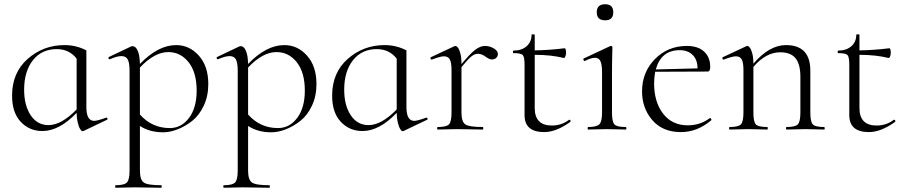

<svg xmlns="http://www.w3.org/2000/svg" viewBox="-20 -612 4275 907"><path d="M481 -56Q484 -57 486 -55Q488 -53 488 -50Q488 -47 485 -46L374 7Q372 8 370 8Q365 8 358.5 -2.5Q352 -13 347 -34Q342 -55 342 -79Q260 7 180 7Q119 7 78 -36.5Q37 -80 37 -160Q37 -269 111 -334Q185 -399 285 -399Q340 -399 388 -374V-106Q388 -41 425 -41Q439 -41 481 -56ZM209 -21Q270 -21 342 -95V-335Q307 -380 248 -380Q177 -380 135.5 -327.5Q94 -275 94 -188Q94 -114 125 -67.5Q156 -21 209 -21Z M812 -399Q875 -399 919.5 -349Q964 -299 964 -215Q964 -158 942.5 -112.5Q921 -67 888 -41Q855 -15 819 -1Q783 13 750 13Q687 13 641 -17V194Q641 237 659 250Q677 263 741 263Q744 263 744 269Q744 275 741 275Q725 275 683 274Q641 273 616 273Q598 273 567.5 274Q537 275 526 275Q524 275 524 269Q524 263 526 263Q567 263 579.5 250Q592 237 592 194V-278Q592 -315 583.5 -331Q575 -347 554 -347Q532 -347 499 -332Q497 -331 494.5 -333.5Q492 -336 492 -338.5Q492 -341 495 -343L598 -392Q602 -394 606 -394Q621 -394 630.5 -372.5Q640 -351 641 -310Q727 -399 812 -399ZM782 -7Q837 -7 873 -55Q909 -103 909 -184Q909 -270 871 -318Q833 -366 775 -366Q710 -366 641 -293V-71Q698 -7 782 -7Z M1323 -399Q1386 -399 1430.5 -349Q1475 -299 1475 -215Q1475 -158 1453.5 -112.5Q1432 -67 1399 -41Q1366 -15 1330 -1Q1294 13 1261 13Q1198 13 1152 -17V194Q1152 237 1170 250Q1188 263 1252 263Q1255 263 1255 269Q1255 275 1252 275Q1236 275 1194 274Q1152 273 1127 273Q1109 273 1078.5 274Q1048 275 1037 275Q1035 275 1035 269Q1035 263 1037 263Q1078 263 1090.5 250Q1103 237 1103 194V-278Q1103 -315 1094.5 -331Q1086 -347 1065 -347Q1043 -347 1010 -332Q1008 -331 1005.5 -333.5Q1003 -336 1003 -338.5Q1003 -341 1006 -343L1109 -392Q1113 -394 1117 -394Q1132 -394 1141.5 -372.5Q1151 -351 1152 -310Q1238 -399 1323 -399ZM1293 -7Q1348 -7 1384 -55Q1420 -103 1420 -184Q1420 -270 1382 -318Q1344 -366 1286 -366Q1221 -366 1152 -293V-71Q1209 -7 1293 -7Z M1993 -56Q1996 -57 1998 -55Q2000 -53 2000 -50Q2000 -47 1997 -46L1886 7Q1884 8 1882 8Q1877 8 1870.5 -2.5Q1864 -13 1859 -34Q1854 -55 1854 -79Q1772 7 1692 7Q1631 7 1590 -36.5Q1549 -80 1549 -160Q1549 -269 1623 -334Q1697 -399 1797 -399Q1852 -399 1900 -374V-106Q1900 -41 1937 -41Q1951 -41 1993 -56ZM1721 -21Q1782 -21 1854 -95V-335Q1819 -380 1760 -380Q1689 -380 1647.5 -327.5Q1606 -275 1606 -188Q1606 -114 1637 -67.5Q1668 -21 1721 -21Z M2332 -357Q2332 -346 2324 -338.5Q2316 -331 2303 -331Q2292 -331 2273.5 -344.5Q2255 -358 2237 -358Q2223 -358 2207.5 -346Q2192 -334 2160 -295V-81Q2160 -37 2178 -24.5Q2196 -12 2260 -12Q2263 -12 2263 -6Q2263 0 2260 0Q2246 0 2204 -1Q2162 -2 2137 -2Q2119 -2 2088.5 -1Q2058 0 2048 0Q2045 0 2045 -6Q2045 -12 2048 -12Q2089 -12 2101 -24.5Q2113 -37 2113 -81V-281Q2113 -316 2105 -331Q2097 -346 2077 -346Q2061 -346 2021 -331Q2016 -329 2014 -334.5Q2012 -340 2016 -342L2127 -394Q2129 -395 2132 -395Q2137 -395 2143.5 -386.5Q2150 -378 2155 -358.5Q2160 -339 2160 -315V-309Q2201 -359 2225 -377Q2249 -395 2271 -395Q2293 -395 2312.5 -383.5Q2332 -372 2332 -357Z M2668 -46Q2670 -47 2672.5 -45.5Q2675 -44 2675.5 -41Q2676 -38 2674 -36Q2607 12 2551 12Q2458 12 2458 -68V-306Q2458 -343 2449.5 -352Q2441 -361 2406 -361Q2403 -361 2403 -367Q2403 -373 2406 -373Q2444 -373 2467.5 -393.5Q2491 -414 2491 -447Q2491 -450 2498.5 -450Q2506 -450 2506 -447V-374Q2574 -375 2647 -384Q2654 -384 2654 -361Q2654 -356 2652.5 -350.5Q2651 -345 2648.5 -341.5Q2646 -338 2644 -338Q2584 -353 2506 -353V-102Q2506 -19 2587 -19Q2633 -19 2668 -46Z M2839 -516Q2799 -516 2799 -554Q2799 -592 2839 -592Q2877 -592 2877 -554Q2877 -516 2839 -516ZM2758 0Q2756 0 2756 -6Q2756 -12 2758 -12Q2799 -12 2811.5 -25Q2824 -38 2824 -81V-270Q2824 -307 2816.5 -323Q2809 -339 2791 -339Q2772 -339 2743 -324Q2739 -323 2736.5 -328.5Q2734 -334 2738 -336L2862 -394L2866 -395Q2873 -395 2873 -388Q2873 -385 2872.5 -368.5Q2872 -352 2871.5 -325Q2871 -298 2871 -271V-81Q2871 -37 2882.5 -24.5Q2894 -12 2936 -12Q2939 -12 2939 -6Q2939 0 2936 0Q2926 0 2895.5 -1Q2865 -2 2847 -2Q2829 -2 2799 -1Q2769 0 2758 0Z M3333 -54Q3335 -56 3338.5 -51.5Q3342 -47 3340 -44Q3274 12 3197 12Q3110 12 3061.5 -44.5Q3013 -101 3013 -180Q3013 -271 3074 -333Q3135 -395 3225 -395Q3277 -395 3306 -368.5Q3335 -342 3335 -296Q3335 -274 3323 -274L3075 -273Q3070 -245 3070 -218Q3070 -130 3112.5 -75Q3155 -20 3229 -20Q3288 -20 3333 -54ZM3191 -375Q3103 -375 3078 -284L3275 -289Q3275 -330 3252 -352.5Q3229 -375 3191 -375Z M3873 -12Q3876 -12 3876 -6Q3876 0 3873 0Q3863 0 3833 -1Q3803 -2 3785 -2Q3767 -2 3736.5 -1Q3706 0 3696 0Q3693 0 3693 -6Q3693 -12 3696 -12Q3737 -12 3749 -24.5Q3761 -37 3761 -81V-248Q3761 -309 3738 -337Q3715 -365 3666 -365Q3598 -365 3539 -296V-81Q3539 -37 3550.5 -24.5Q3562 -12 3604 -12Q3607 -12 3607 -6Q3607 0 3604 0Q3594 0 3564 -1Q3534 -2 3516 -2Q3498 -2 3467.5 -1Q3437 0 3427 0Q3424 0 3424 -6Q3424 -12 3427 -12Q3468 -12 3480 -24.5Q3492 -37 3492 -81V-281Q3492 -316 3484 -331Q3476 -346 3456 -346Q3440 -346 3400 -331Q3395 -329 3393 -334.5Q3391 -340 3395 -342L3506 -394Q3508 -395 3511 -395Q3516 -395 3522.5 -386.5Q3529 -378 3534 -358.5Q3539 -339 3539 -315V-311Q3614 -399 3693 -399Q3808 -399 3808 -278V-81Q3808 -37 3819.5 -24.5Q3831 -12 3873 -12Z M4202 -46Q4204 -47 4206.5 -45.5Q4209 -44 4209.5 -41Q4210 -38 4208 -36Q4141 12 4085 12Q3992 12 3992 -68V-306Q3992 -343 3983.5 -352Q3975 -361 3940 -361Q3937 -361 3937 -367Q3937 -373 3940 -373Q3978 -373 4001.5 -393.5Q4025 -414 4025 -447Q4025 -450 4032.5 -450Q4040 -450 4040 -447V-374Q4108 -375 4181 -384Q4188 -384 4188 -361Q4188 -356 4186.5 -350.5Q4185 -345 4182.5 -341.5Q4180 -338 4178 -338Q4118 -353 4040 -353V-102Q4040 -19 4121 -19Q4167 -19 4202 -46Z"/></svg>

Font: t
Style: Regular
Weight: 300
Designer: Christian Thalmann (Catharsis Fonts)
Version: Version 1.000;PS 002.000;hotconv 1.0.88;makeotf.lib2.5.64775